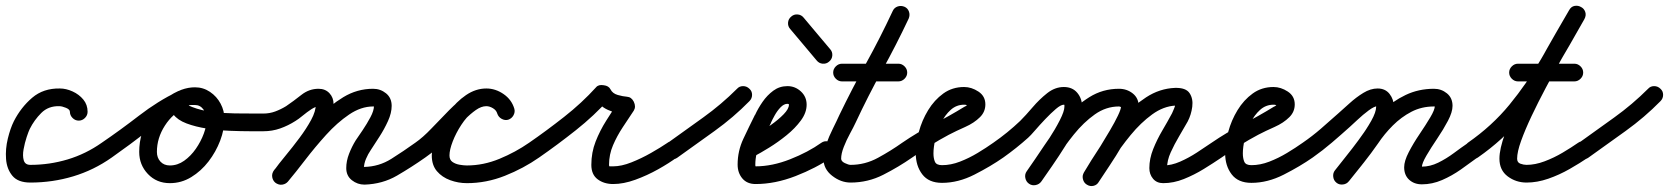

<svg xmlns="http://www.w3.org/2000/svg" viewBox="-34 -586 5659 651"><path d="M263 -207Q263 -195 254 -186Q245 -177 233 -177Q221 -177 212 -186Q203 -195 203 -207Q203 -215 189.5 -220.5Q176 -226 167 -226Q130 -227 106 -203Q82 -179 67 -149Q63 -141 56.5 -121.5Q50 -102 46 -80Q42 -58 46.5 -42.5Q51 -27 69 -27Q134 -27 195.5 -45.5Q257 -64 311 -102Q311 -102 311 -102Q311 -102 311 -102Q321 -109 333 -106.5Q345 -104 353 -94Q360 -84 357.5 -72Q355 -60 345 -52Q284 -9 214 12Q144 33 69 33Q27 33 8 10Q-11 -13 -13.5 -47Q-16 -81 -7.5 -116Q1 -151 13 -175Q37 -222 75 -254.5Q113 -287 169 -286Q190 -286 212 -276Q234 -266 248.5 -248.5Q263 -231 263 -207Q263 -207 263 -207Q263 -207 263 -207Z M345 -52Q335 -45 323 -47.5Q311 -50 303 -60Q296 -70 298.5 -82Q301 -94 311 -102Q374 -145 437.5 -194Q501 -243 569 -276Q569 -276 569 -276Q569 -276 569 -276Q580 -282 592 -278Q604 -274 609 -263Q615 -251 611 -239.5Q607 -228 596 -223Q529 -190 467.5 -142.5Q406 -95 345 -52Q345 -52 345 -52Q345 -52 345 -52ZM570 -277Q581 -282 592.5 -277.5Q604 -273 610 -262Q615 -251 610.5 -239Q606 -227 595 -222Q552 -202 525 -160Q498 -118 498 -71Q498 -51 510 -38Q522 -25 542 -25Q568 -25 590.5 -41Q613 -57 630 -81.5Q647 -106 657 -133Q667 -160 667 -183Q667 -199 656 -214.5Q645 -230 627 -230Q622 -230 614.5 -230Q607 -230 606 -228Q606 -228 606 -228Q606 -228 606 -228Q606 -228 607.5 -227.5Q609 -227 618 -223Q649 -211 686.5 -206.5Q724 -202 762 -201.5Q800 -201 833 -201Q840 -201 846 -201Q852 -201 859 -201Q871 -201 880 -192Q889 -183 889 -171Q889 -159 880 -150Q871 -141 859 -141Q845 -141 814.5 -141Q784 -141 745.5 -142.5Q707 -144 668 -150Q629 -156 598.5 -167.5Q568 -179 553.5 -198.5Q539 -218 550 -248Q550 -248 550 -248Q550 -248 550 -248Q558 -273 581 -281.5Q604 -290 627 -290Q655 -290 678 -274.5Q701 -259 714 -234.5Q727 -210 727 -183Q727 -147 712.5 -109Q698 -71 673 -38.5Q648 -6 614.5 14.5Q581 35 542 35Q497 35 467.5 4Q438 -27 438 -71Q438 -136 474.5 -193Q511 -250 570 -277Q570 -277 570 -277Q570 -277 570 -277Z M859 -141Q847 -141 838 -150Q829 -159 829 -171Q829 -183 838 -192Q847 -201 859 -201Q880 -201 899 -208Q918 -215 936 -226Q961 -243 987.5 -264Q1014 -285 1046 -285Q1069 -285 1083 -270Q1097 -255 1097 -233Q1097 -199 1080.5 -164Q1064 -129 1039.5 -95.5Q1015 -62 989 -30.5Q963 1 943 28Q943 28 943 28Q943 28 943 28Q936 38 923.5 40Q911 42 901 34Q891 27 889 14.5Q887 2 895 -8Q910 -29 934 -58Q958 -87 981.5 -118.5Q1005 -150 1021 -179.5Q1037 -209 1037 -233Q1037 -235 1043 -230Q1049 -225 1046 -225Q1036 -225 1021.5 -215.5Q1007 -206 992.5 -194Q978 -182 968 -176Q943 -160 916 -150.5Q889 -141 859 -141Q859 -141 859 -141Q859 -141 859 -141ZM899 33Q890 25 889 12.5Q888 0 896 -10Q928 -47 964.5 -94Q1001 -141 1042 -184.5Q1083 -228 1130 -256.5Q1177 -285 1231 -285Q1256 -285 1275 -269.5Q1294 -254 1294 -227Q1294 -203 1281.5 -175.5Q1269 -148 1252.5 -122.5Q1236 -97 1223 -77Q1214 -64 1207 -47.5Q1200 -31 1200 -16Q1200 -16 1200 -16Q1200 -16 1200 -16Q1200 -16 1200 -16Q1199 -21 1197.5 -20.5Q1196 -20 1201 -20Q1251 -21 1293 -47.5Q1335 -74 1374 -102Q1374 -102 1374 -102Q1374 -102 1374 -102Q1384 -109 1396 -106.5Q1408 -104 1416 -94Q1423 -84 1420.5 -72Q1418 -60 1408 -52Q1361 -19 1312 9.5Q1263 38 1202 40Q1178 40 1159 25Q1140 10 1140 -16Q1140 -16 1140 -16Q1140 -16 1140 -16Q1140 -16 1140 -16Q1140 -16 1140 -16Q1140 -40 1149.5 -64.5Q1159 -89 1172 -110Q1181 -123 1195.5 -144.5Q1210 -166 1222 -188.5Q1234 -211 1234 -227Q1234 -227 1234 -227Q1235 -226 1235 -225Q1235 -225 1231 -225Q1190 -225 1149.5 -197.5Q1109 -170 1071.5 -128.5Q1034 -87 1001 -44Q968 -1 942 30Q934 39 921.5 40Q909 41 899 33Z M1408 -52Q1398 -45 1385.5 -47.5Q1373 -50 1366 -60Q1359 -70 1361.5 -82.5Q1364 -95 1374 -102Q1400 -120 1429 -150.5Q1458 -181 1489 -212.5Q1520 -244 1552 -265Q1584 -286 1615 -286Q1646 -286 1673.5 -267Q1701 -248 1710 -217Q1710 -217 1710 -217Q1710 -217 1710 -217Q1713 -206 1707 -195Q1701 -184 1689 -180Q1678 -177 1667 -183Q1656 -189 1652 -201Q1649 -212 1637.5 -219Q1626 -226 1615 -226Q1598 -226 1579.5 -213Q1561 -200 1542.5 -181Q1524 -162 1508.5 -143.5Q1493 -125 1481 -114Q1464 -97 1446 -81.5Q1428 -66 1408 -52Q1408 -52 1408 -52Q1408 -52 1408 -52ZM1710 -217Q1713 -206 1707 -195Q1701 -184 1689 -180Q1678 -177 1667 -183Q1656 -189 1652 -201Q1649 -212 1637.5 -219Q1626 -226 1615 -226Q1592 -226 1570 -208Q1548 -190 1530 -162.5Q1512 -135 1501 -106.5Q1490 -78 1490 -59Q1490 -44 1500 -37Q1510 -30 1524 -27.5Q1538 -25 1549 -25Q1605 -25 1659.5 -47.5Q1714 -70 1760 -102Q1770 -109 1782 -106.5Q1794 -104 1802 -94Q1809 -84 1806.5 -72Q1804 -60 1794 -52Q1741 -15 1678 10Q1615 35 1549 35Q1520 35 1492.5 25Q1465 15 1447.5 -5.5Q1430 -26 1430 -59Q1430 -91 1445 -130Q1460 -169 1486.5 -205Q1513 -241 1546 -263.5Q1579 -286 1615 -286Q1646 -286 1673.5 -267Q1701 -248 1710 -217Q1710 -217 1710 -217Q1710 -217 1710 -217Z M1794 -52Q1784 -45 1771.5 -47.5Q1759 -50 1752 -60Q1745 -70 1747.5 -82.5Q1750 -95 1760 -102Q1818 -142 1878.5 -189.5Q1939 -237 1987 -290Q1995 -300 2013 -297Q2030 -295 2036 -283Q2043 -269 2060.5 -264Q2078 -259 2092 -258Q2107 -257 2115 -241Q2123 -224 2115 -211Q2097 -184 2077.5 -154.5Q2058 -125 2044.5 -93.5Q2031 -62 2031 -27Q2031 -22 2033 -22Q2035 -22 2045 -22Q2073 -22 2107 -35.5Q2141 -49 2173.5 -67.5Q2206 -86 2228 -101Q2238 -109 2250 -107Q2262 -105 2269 -94Q2277 -84 2275 -72Q2273 -60 2262 -53Q2235 -33 2197.5 -12Q2160 9 2120 23.5Q2080 38 2045 38Q2014 38 1992.5 22Q1971 6 1971 -27Q1971 -69 1985.5 -106Q2000 -143 2021.5 -177Q2043 -211 2065 -245Q2069 -251 2076 -244.5Q2083 -238 2088 -227Q2094 -217 2095 -207.5Q2096 -198 2088 -198Q2057 -200 2027 -213.5Q1997 -227 1982 -257Q1979 -263 1988 -264.5Q1997 -266 2008 -264Q2019 -263 2027.5 -259Q2036 -255 2031 -250Q1981 -194 1918.5 -144.5Q1856 -95 1794 -52Q1794 -52 1794 -52Q1794 -52 1794 -52Z M2221 -58Q2213 -68 2215 -80.5Q2217 -93 2228 -100Q2288 -143 2350 -187.5Q2412 -232 2465 -285Q2465 -285 2465 -285Q2465 -285 2465 -285Q2473 -294 2485.5 -294Q2498 -294 2507 -285Q2516 -277 2516 -264.5Q2516 -252 2507 -243Q2453 -188 2389 -142Q2325 -96 2262 -51Q2252 -44 2240 -46Q2228 -48 2221 -58Z M2482 -68Q2476 -79 2480 -91Q2484 -103 2495 -109Q2506 -115 2530 -129.5Q2554 -144 2579.5 -162Q2605 -180 2623 -198.5Q2641 -217 2641 -231Q2641 -234 2636 -234Q2624 -234 2612.5 -222Q2601 -210 2592.5 -194.5Q2584 -179 2580 -170Q2580 -170 2580 -170Q2580 -169 2580 -169Q2563 -137 2545 -101.5Q2527 -66 2527 -28Q2527 -22 2528 -22Q2584 -22 2645 -46Q2706 -70 2751 -102Q2751 -102 2751 -102Q2751 -102 2751 -102Q2761 -109 2773 -106.5Q2785 -104 2793 -94Q2800 -84 2797.5 -72Q2795 -60 2785 -52Q2733 -16 2663.5 11Q2594 38 2528 38Q2499 38 2483 19Q2467 0 2467 -28Q2467 -74 2486.5 -115.5Q2506 -157 2526 -197Q2526 -197 2526 -196Q2526 -196 2526 -196Q2536 -218 2551.5 -240.5Q2567 -263 2588 -278.5Q2609 -294 2636 -294Q2662 -294 2681.5 -276Q2701 -258 2701 -231Q2701 -204 2681.5 -177.5Q2662 -151 2633 -127.5Q2604 -104 2574 -85.5Q2544 -67 2523 -56Q2512 -50 2500 -53.5Q2488 -57 2482 -68Z M2645 -488Q2637 -497 2638 -509.5Q2639 -522 2649 -530Q2658 -538 2670.5 -537Q2683 -536 2691 -526Q2713 -500 2735.5 -473Q2758 -446 2781 -419Q2781 -419 2781 -419Q2781 -419 2781 -419Q2789 -410 2788 -397.5Q2787 -385 2777 -377Q2768 -369 2755.5 -370Q2743 -371 2735 -381Q2713 -407 2690.5 -434Q2668 -461 2645 -488Q2645 -488 2645 -488Q2645 -488 2645 -488Z M2821 -310Q2809 -310 2800 -319Q2791 -328 2791 -340Q2791 -352 2800 -361Q2809 -370 2821 -370Q2869 -370 2916.5 -370Q2964 -370 3012 -370Q3012 -370 3012 -370Q3012 -370 3012 -370Q3024 -370 3033 -361Q3042 -352 3042 -340Q3042 -328 3033 -319Q3024 -310 3012 -310Q2964 -310 2916.5 -310Q2869 -310 2821 -310Q2821 -310 2821 -310Q2821 -310 2821 -310ZM2993 -549Q2998 -560 3009.5 -564Q3021 -568 3033 -563Q3044 -558 3048 -546.5Q3052 -535 3047 -523Q3005 -434 2957 -347Q2909 -260 2867 -170Q2860 -155 2848 -133Q2836 -111 2827 -88Q2818 -65 2818 -48Q2818 -39 2830.5 -33Q2843 -27 2850 -27Q2899 -27 2943 -51Q2987 -75 3025 -102Q3025 -102 3025 -102Q3025 -102 3025 -102Q3035 -109 3047 -106.5Q3059 -104 3067 -94Q3074 -84 3071.5 -72Q3069 -60 3059 -52Q3013 -20 2961 6.5Q2909 33 2850 33Q2817 33 2787.5 10Q2758 -13 2758 -48Q2758 -71 2767.5 -97.5Q2777 -124 2790 -150Q2803 -176 2812 -196Q2855 -285 2903 -372Q2951 -459 2993 -549Q2993 -549 2993 -549Q2993 -549 2993 -549Z M3059 -52Q3049 -45 3037 -47.5Q3025 -50 3017 -60Q3010 -70 3012.5 -82Q3015 -94 3025 -102Q3076 -137 3130 -164.5Q3184 -192 3236 -224Q3239 -225 3243 -228Q3247 -231 3247 -232Q3247 -231 3247 -231Q3247 -228 3248 -227Q3244 -231 3235 -231Q3209 -231 3189.5 -213.5Q3170 -196 3157 -169.5Q3144 -143 3137.5 -115Q3131 -87 3131 -66Q3131 -49 3136 -37.5Q3141 -26 3160 -26Q3190 -26 3221 -38Q3252 -50 3281 -67.5Q3310 -85 3334 -102Q3344 -109 3356 -106.5Q3368 -104 3376 -94Q3383 -84 3380.5 -72Q3378 -60 3368 -52Q3325 -22 3270 6Q3215 34 3160 34Q3115 34 3093 5Q3071 -24 3071 -66Q3071 -100 3081.5 -139Q3092 -178 3113 -212.5Q3134 -247 3164.5 -269Q3195 -291 3235 -291Q3260 -291 3283.5 -275.5Q3307 -260 3307 -232Q3307 -207 3289 -189Q3269 -169 3238.5 -155.5Q3208 -142 3183 -129Q3151 -112 3120 -92.5Q3089 -73 3059 -52Q3059 -52 3059 -52Q3059 -52 3059 -52Z M3326 -60Q3319 -70 3321.5 -82.5Q3324 -95 3334 -102Q3383 -136 3425 -176Q3444 -195 3467 -222Q3490 -249 3516.5 -270Q3543 -291 3573 -291Q3602 -291 3618.5 -271.5Q3635 -252 3635 -224Q3635 -200 3619 -165.5Q3603 -131 3579.5 -93.5Q3556 -56 3533.5 -23.5Q3511 9 3497 29Q3497 29 3497 29Q3497 29 3497 29Q3490 39 3477.5 41.5Q3465 44 3455 37Q3445 30 3442.5 17.5Q3440 5 3447 -5Q3457 -19 3478 -49Q3499 -79 3521.5 -113.5Q3544 -148 3559.5 -178.5Q3575 -209 3575 -224Q3575 -230 3575 -230.5Q3575 -231 3573 -231Q3563 -231 3546 -216.5Q3529 -202 3510 -182Q3491 -162 3475.5 -144Q3460 -126 3452 -119Q3413 -84 3368 -52Q3358 -45 3345.5 -47.5Q3333 -50 3326 -60ZM3497 29Q3490 39 3477.5 41.5Q3465 44 3455 37Q3445 30 3442.5 17.5Q3440 5 3447 -5Q3475 -45 3507 -93Q3539 -141 3576.5 -184.5Q3614 -228 3659.5 -256.5Q3705 -285 3760 -285Q3787 -285 3807 -269Q3827 -253 3827 -225Q3827 -203 3811 -168.5Q3795 -134 3772.5 -95.5Q3750 -57 3727.5 -23.5Q3705 10 3692 30Q3692 30 3692 30Q3692 30 3692 30Q3685 41 3673 43.5Q3661 46 3651 39Q3640 32 3637.5 20Q3635 8 3642 -2Q3649 -13 3663.5 -36Q3678 -59 3695.5 -87.5Q3713 -116 3729.5 -144Q3746 -172 3756.5 -194Q3767 -216 3767 -225Q3767 -225 3767 -224Q3769 -222 3765.5 -223.5Q3762 -225 3760 -225Q3716 -225 3678 -198Q3640 -171 3607 -130Q3574 -89 3546.5 -46Q3519 -3 3497 29Q3497 29 3497 29Q3497 29 3497 29ZM3692 30Q3686 41 3674 44Q3662 47 3651 40Q3641 34 3638 22Q3635 10 3641 -1Q3664 -40 3696 -88.5Q3728 -137 3767 -181.5Q3806 -226 3852 -256Q3898 -286 3950 -288Q3987 -289 3999.5 -270Q4012 -251 4008.5 -224Q4005 -197 3993 -174Q3980 -151 3964 -124Q3948 -97 3935.5 -69.5Q3923 -42 3923 -16Q3923 -14 3920.5 -18Q3918 -22 3914 -24Q3913 -24 3911 -24.5Q3909 -25 3910 -25Q3938 -25 3967.5 -38Q3997 -51 4024.5 -69Q4052 -87 4074 -102Q4084 -109 4096.5 -106.5Q4109 -104 4116 -94Q4123 -84 4120.5 -71.5Q4118 -59 4108 -52Q4080 -33 4047.5 -13Q4015 7 3980 21Q3945 35 3910 35Q3888 35 3875.5 20Q3863 5 3863 -16Q3863 -48 3876 -80.5Q3889 -113 3907 -143.5Q3925 -174 3940 -202Q3943 -209 3946.5 -217Q3950 -225 3951 -232Q3951 -234 3951 -234Q3955 -229 3956 -228.5Q3957 -228 3952 -228Q3911 -226 3872.5 -198Q3834 -170 3799.5 -128Q3765 -86 3738 -43.5Q3711 -1 3692 30Q3692 30 3692 30Q3692 30 3692 30Z M4108 -52Q4098 -45 4086 -47.5Q4074 -50 4066 -60Q4059 -70 4061.5 -82Q4064 -94 4074 -102Q4125 -137 4179 -164.5Q4233 -192 4285 -224Q4288 -225 4292 -228Q4296 -231 4296 -232Q4296 -231 4296 -231Q4296 -228 4297 -227Q4293 -231 4284 -231Q4258 -231 4238.5 -213.5Q4219 -196 4206 -169.5Q4193 -143 4186.5 -115Q4180 -87 4180 -66Q4180 -49 4185 -37.5Q4190 -26 4209 -26Q4239 -26 4270 -38Q4301 -50 4330 -67.5Q4359 -85 4383 -102Q4393 -109 4405 -106.5Q4417 -104 4425 -94Q4432 -84 4429.5 -72Q4427 -60 4417 -52Q4374 -22 4319 6Q4264 34 4209 34Q4164 34 4142 5Q4120 -24 4120 -66Q4120 -100 4130.5 -139Q4141 -178 4162 -212.5Q4183 -247 4213.5 -269Q4244 -291 4284 -291Q4309 -291 4332.5 -275.5Q4356 -260 4356 -232Q4356 -207 4338 -189Q4318 -169 4287.5 -155.5Q4257 -142 4232 -129Q4200 -112 4169 -92.5Q4138 -73 4108 -52Q4108 -52 4108 -52Q4108 -52 4108 -52Z M4375 -60Q4368 -70 4370.5 -82.5Q4373 -95 4383 -102Q4415 -124 4444.5 -149.5Q4474 -175 4503 -201Q4519 -215 4541.5 -235.5Q4564 -256 4588.5 -271Q4613 -286 4637 -286Q4663 -286 4677.5 -267.5Q4692 -249 4692 -224Q4692 -198 4675 -163.5Q4658 -129 4633 -93Q4608 -57 4582.5 -25Q4557 7 4540 28Q4532 38 4519.5 39.5Q4507 41 4498 34Q4488 26 4486.5 13.5Q4485 1 4492 -8Q4505 -25 4528 -53.5Q4551 -82 4575 -114.5Q4599 -147 4615.5 -176.5Q4632 -206 4632 -224Q4632 -227 4631 -228.5Q4630 -230 4633 -228Q4633 -228 4635.5 -227Q4638 -226 4637 -226Q4626 -226 4606.5 -211.5Q4587 -197 4569 -180Q4551 -163 4543 -156Q4513 -129 4482 -102.5Q4451 -76 4417 -52Q4407 -45 4394.5 -47.5Q4382 -50 4375 -60ZM4539 29Q4532 38 4519.5 39.5Q4507 41 4497 33Q4488 26 4486.5 13.5Q4485 1 4493 -9Q4517 -39 4541.5 -70Q4566 -101 4588 -133Q4616 -174 4652 -208.5Q4688 -243 4732 -264Q4776 -285 4828 -285Q4853 -285 4872 -269.5Q4891 -254 4891 -227Q4891 -206 4875.5 -176.5Q4860 -147 4839 -116Q4818 -85 4802.5 -58.5Q4787 -32 4787 -19Q4787 -17 4783.5 -19Q4780 -21 4787 -21Q4815 -21 4842.5 -34.5Q4870 -48 4895.5 -67Q4921 -86 4943 -101Q4953 -109 4965 -106.5Q4977 -104 4984 -94Q4992 -84 4989.5 -72Q4987 -60 4977 -53Q4950 -33 4919.5 -11.5Q4889 10 4855.5 24.5Q4822 39 4787 39Q4761 39 4744 23.5Q4727 8 4727 -19Q4727 -40 4742.5 -70Q4758 -100 4779 -131Q4800 -162 4815.5 -188Q4831 -214 4831 -227Q4831 -227 4831 -227Q4832 -226 4832 -225Q4832 -225 4828 -225Q4786 -225 4751.5 -207Q4717 -189 4688.5 -160.5Q4660 -132 4638 -99Q4615 -66 4590 -34.5Q4565 -3 4539 29Q4539 29 4539 29Q4539 29 4539 29Z M4977 -52Q4967 -45 4955 -47.5Q4943 -50 4935 -60Q4928 -70 4930.5 -82Q4933 -94 4943 -102Q5025 -159 5084 -231Q5143 -303 5190.5 -384.5Q5238 -466 5286 -551Q5293 -564 5305 -566Q5317 -568 5327 -562Q5337 -557 5341 -545.5Q5345 -534 5338 -521Q5327 -501 5305.5 -464.5Q5284 -428 5258.5 -382.5Q5233 -337 5207 -288Q5181 -239 5159 -192.5Q5137 -146 5123.5 -108.5Q5110 -71 5110 -48Q5110 -35 5121 -31Q5132 -27 5142 -27Q5171 -27 5203 -39Q5235 -51 5264.5 -68.5Q5294 -86 5317 -102Q5327 -109 5339 -106.5Q5351 -104 5359 -94Q5366 -84 5363.5 -72Q5361 -60 5351 -52Q5323 -33 5288 -13Q5253 7 5215.5 20Q5178 33 5142 33Q5106 33 5078 12Q5050 -9 5050 -48Q5050 -81 5069 -133Q5088 -185 5117.5 -245Q5147 -305 5179.5 -364Q5212 -423 5240.5 -472.5Q5269 -522 5286 -551Q5293 -564 5305 -566Q5317 -568 5327 -562Q5337 -557 5341 -545.5Q5345 -534 5338 -521Q5288 -432 5237.5 -347Q5187 -262 5125 -187Q5063 -112 4977 -52Q4977 -52 4977 -52Q4977 -52 4977 -52ZM5113 -310Q5101 -310 5092 -319Q5083 -328 5083 -340Q5083 -352 5092 -361Q5101 -370 5113 -370Q5161 -370 5208.5 -370Q5256 -370 5304 -370Q5304 -370 5304 -370Q5304 -370 5304 -370Q5316 -370 5325 -361Q5334 -352 5334 -340Q5334 -328 5325 -319Q5316 -310 5304 -310Q5256 -310 5208.5 -310Q5161 -310 5113 -310Q5113 -310 5113 -310Q5113 -310 5113 -310Z M5310 -58Q5302 -68 5304 -80.5Q5306 -93 5317 -100Q5377 -143 5439 -187.5Q5501 -232 5554 -285Q5554 -285 5554 -285Q5554 -285 5554 -285Q5562 -294 5574.5 -294Q5587 -294 5596 -285Q5605 -277 5605 -264.5Q5605 -252 5596 -243Q5542 -188 5478 -142Q5414 -96 5351 -51Q5341 -44 5329 -46Q5317 -48 5310 -58Z"/></svg>

Font: FRB American Cursive Guidelines
Style: Bold Italic
Weight: 700
Italic angle: -25°
Version: Version 2.0;Modular Font Editor K font №1